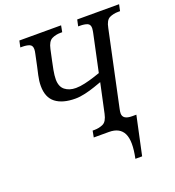

<svg xmlns="http://www.w3.org/2000/svg" viewBox="-161 -840 1071 1176"><g transform="rotate(-20 374.5 -252.0)"><path d="M519 210Q542 100 517.5 50Q493 0 423 0H324L332 -42H344Q375 -42 400.5 -54Q426 -66 436 -114L477 -305Q460 -299 430 -288.5Q400 -278 365 -270Q330 -262 301 -262Q218 -262 172.5 -297Q127 -332 127 -407Q127 -439 135 -474.5Q143 -510 147 -528L163 -604Q167 -621 167 -633Q167 -658 148.5 -665Q130 -672 102 -672H90L99 -714H371L363 -672H351Q320 -672 295 -659.5Q270 -647 260 -600L245 -530Q240 -509 233.5 -473.5Q227 -438 227 -414Q227 -366 255 -344Q283 -322 326 -322Q353 -322 385.5 -329.5Q418 -337 446 -346Q474 -355 488 -360L540 -604Q541 -610 542.5 -619Q544 -628 544 -633Q544 -658 525.5 -665Q507 -672 479 -672H467L476 -714H749L740 -672H728Q696 -672 671 -660Q646 -648 637 -600L533 -111Q531 -102 530 -95Q529 -88 529 -82Q529 -42 589 -42H617L563 210Z"/></g></svg>

Font: Noto Serif SemiCondensed
Style: Italic
Weight: 400
Width: 4
Italic angle: -12°
Designer: Monotype Design Team
Foundry: Monotype Imaging Inc.
Version: Version 2.013